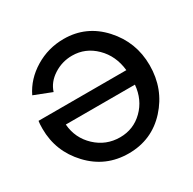

<svg xmlns="http://www.w3.org/2000/svg" viewBox="-158 -879 1056 1049"><g transform="rotate(-30 370.5 -355.0)"><path d="M24 -347Q24 -381 27 -396H581Q571 -491 509 -552Q447 -613 363 -613Q300 -613 247 -579Q194 -545 177 -491L67 -534Q106 -615 188.5 -665Q271 -715 369 -715Q511 -715 608 -608.5Q705 -502 705 -356Q705 -207 608.5 -101Q512 5 366 5Q221 5 122.5 -100Q24 -205 24 -347ZM582 -304H146Q153 -215 217 -155Q281 -95 369 -95Q454 -95 514 -154Q574 -213 582 -304Z"/></g></svg>

Font: Raleway-v4020 SemiBold
Style: Regular
Weight: 600
Designer: Matt McInerney, Pablo Impallari, Rodrigo Fuenzalida
Foundry: Matt McInerney, Pablo Impallari, Rodrigo Fuenzalida
Version: Version 4.020;PS 004.020;hotconv 1.0.88;makeotf.lib2.5.64775